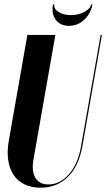

<svg xmlns="http://www.w3.org/2000/svg" viewBox="-20 -861 493 891"><path d="M237 -699 135 -119Q126 -68 144 -36.5Q162 -5 205 -5Q231 -5 255 -17Q279 -29 299 -51.5Q319 -74 333.5 -105.5Q348 -137 355 -176L447 -699H453L362 -180Q345 -89 294.5 -39.5Q244 10 168 10Q126 10 94 -5.5Q62 -21 43 -49.5Q24 -78 18 -118.5Q12 -159 21 -209L107 -699ZM403 -841H409Q401 -797 370.5 -769Q340 -741 300 -741Q260 -741 239 -769Q218 -797 226 -841H232Q228 -821 251 -806Q274 -791 309 -791Q344 -791 371.5 -805.5Q399 -820 403 -841Z"/></svg>

Font: Moniqa Black Ita Display
Style: Italic
Weight: 900
Italic angle: -10°
Designer: Rajesh Rajput
Foundry: Rajesh Rajput
Version: Version 1.000